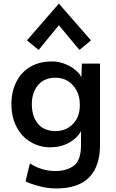

<svg xmlns="http://www.w3.org/2000/svg" viewBox="-20 -815 647 1075"><path d="M193.4 225.6Q143.6 211.9 123 200.2Q130.9 167 147.5 99.6Q212.9 142.6 291 142.6Q350.6 142.6 391.6 114.3Q432.6 85 433.6 1Q433.6 -26.4 433.6 -81.1Q413.1 -42 366.2 -15.6Q319.3 9.8 261.7 9.8Q202.1 9.8 152.3 -19.5Q101.6 -48.8 73.2 -103.5Q43.9 -159.2 43.9 -232.4Q43.9 -301.8 71.3 -356.4Q98.6 -411.1 150.4 -441.4Q201.2 -470.7 268.6 -470.7Q277.3 -470.7 285.2 -470.7Q316.4 -467.8 343.8 -457Q378.9 -443.4 403.3 -421.9Q427.7 -402.3 435.5 -381.8Q436.5 -407.2 438.5 -459Q463.9 -459 540 -459Q540 -344.7 540 -2.9Q540 114.3 480.5 176.8Q419.9 240.2 293.9 240.2Q243.2 240.2 193.4 225.6ZM387.7 -120.1Q426.8 -160.2 426.8 -223.6Q426.8 -226.6 426.8 -231.4Q426.8 -274.4 409.2 -307.6Q390.6 -341.8 360.4 -361.3Q329.1 -379.9 292 -379.9Q227.5 -379.9 193.4 -338.9Q158.2 -296.9 158.2 -231.4Q158.2 -164.1 192.4 -122.1Q226.6 -81.1 292 -81.1Q348.6 -81.1 387.7 -120.1ZM130.9 -588.9Q175.8 -640.6 309.6 -794.9Q354.5 -743.2 489.3 -588.9Q472.7 -575.2 424.8 -535.2Q396.5 -569.3 309.6 -673.8Q281.2 -639.6 196.3 -535.2Q179.7 -548.8 130.9 -588.9Z"/></svg>

Font: Alata=Ham
Style: Regular
Weight: 400
Designer: Spyros Zevelakis, Eben Sorkin
Version: Version 1.004